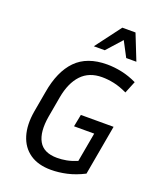

<svg xmlns="http://www.w3.org/2000/svg" viewBox="-167 -1026 939 1136"><g transform="rotate(20 302.0 -457.5)"><path d="M499 -41Q444 -13 392.5 -1.5Q341 10 293 10Q212 10 160 -26Q108 -62 88 -127.5Q68 -193 83 -281L106 -411Q129 -548 198.5 -619Q268 -690 394 -690Q439 -690 486.5 -680Q534 -670 582 -647L551 -571Q505 -593 466 -601Q427 -609 392 -609Q310 -609 261.5 -557.5Q213 -506 196 -411L173 -281Q156 -180 187 -124.5Q218 -69 303 -69Q332 -69 361.5 -74.5Q391 -80 428 -95L461 -279H334L349 -356H555ZM486 -764 436 -859 351 -764H282L403 -925H486L550 -764Z"/></g></svg>

Font: Inria Sans
Style: Italic
Weight: 400
Italic angle: -10°
Designer: Black Foundry Team
Foundry: Black Foundry
Version: Version 1.2; ttfautohint (v1.8.3)